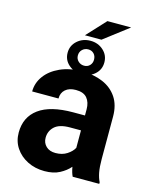

<svg xmlns="http://www.w3.org/2000/svg" viewBox="-123 -902 781 991"><g transform="rotate(15 267.5 -406.0)"><path d="M360.4 0Q351.1 -19 345.7 -49.3Q324.7 -24.9 292 -7.6Q259.3 9.8 211.4 9.8Q161.1 9.8 120.4 -10.7Q79.6 -31.2 55.9 -66.9Q32.2 -102.5 32.2 -148.4Q32.2 -231.4 93.8 -276.6Q155.3 -321.8 276.9 -321.8H339.8V-354.5Q339.8 -392.1 321 -414.6Q302.2 -437 261.2 -437Q225.6 -437 205.3 -419.2Q185.1 -401.4 185.1 -371.1H44.4Q44.4 -416.5 72 -454.3Q99.6 -492.2 150.1 -515.1Q200.7 -538.1 269 -538.1Q330.1 -538.1 378.2 -517.6Q426.3 -497.1 453.9 -456.1Q481.4 -415 481.4 -353.5V-127.4Q481.4 -84 486.8 -56.2Q492.2 -28.3 502.4 -8.3V0ZM242.2 -95.2Q278.3 -95.2 303.7 -111.8Q329.1 -128.4 339.8 -148.9V-242.2H280.8Q224.6 -242.2 199 -218.3Q173.3 -194.3 173.3 -158.2Q173.3 -130.9 191.9 -113Q210.4 -95.2 242.2 -95.2ZM232.4 -721.7 325.7 -822.3H452.6L320.8 -721.7ZM169.4 -611.8Q169.4 -650.4 198.2 -676Q227.1 -701.7 268.6 -701.7Q309.1 -701.7 337.4 -676Q365.7 -650.4 365.7 -611.8Q365.7 -573.2 337.4 -548.1Q309.1 -522.9 268.6 -522.9Q227.1 -522.9 198.2 -548.1Q169.4 -573.2 169.4 -611.8ZM224.1 -611.8Q224.1 -593.3 237.1 -581.1Q250 -568.8 268.6 -568.8Q287.1 -568.8 298.8 -581.1Q310.5 -593.3 310.5 -611.8Q310.5 -631.3 298.8 -643.6Q287.1 -655.8 268.6 -655.8Q250 -655.8 237.1 -643.6Q224.1 -631.3 224.1 -611.8Z"/></g></svg>

Font: Vazirmatn UI
Style: Bold
Weight: 700
Designer: Saber Rastikerdar
Foundry: Saber Rastikerdar
Version: Version 33.003